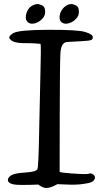

<svg xmlns="http://www.w3.org/2000/svg" viewBox="-20 -922 519 951"><path d="M275.4 -70.8Q279.8 -66.9 331.3 -63.2Q382.8 -59.6 399.7 -59.6Q416.5 -59.6 423.6 -62.5Q430.7 -65.4 441.9 -57.6Q450.2 -51.8 450.2 -43.5Q450.2 -41.5 450.2 -39.1Q446.8 -27.3 435.1 -21Q423.3 -14.6 388.9 -10.3Q354.5 -5.9 314.2 -7.8Q273.9 -9.8 263.7 -9.8Q231.9 8.8 211.4 8.8Q207.5 8.8 202.6 8.8Q181.2 2.4 170.4 -7.8Q72.8 -3.9 49.3 -8.3Q25.9 -12.7 20 -24.4Q19 -27.3 19 -31.2Q19 -41.5 32.7 -51.8Q48.3 -64 104.2 -67.4Q160.2 -70.8 165.5 -84.7Q170.9 -98.6 173.8 -265.1Q176.8 -431.6 180.4 -564.5Q184.1 -697.3 180.7 -704.6Q154.3 -707.5 131.6 -708Q108.9 -708.5 90.8 -708.5Q72.8 -708.5 55.2 -713.1Q37.6 -717.8 28.3 -729.7Q19 -741.7 45.7 -757.8Q72.3 -773.9 218.5 -774.4Q364.7 -774.9 400.6 -763.9Q436.5 -752.9 439.2 -741.2Q441.9 -729.5 433.1 -724.6Q424.3 -719.7 383.8 -718Q343.3 -716.3 312.5 -714.1Q281.7 -711.9 279.1 -655.8Q276.4 -599.6 275.9 -357.9Q275.4 -116.2 275.4 -70.8ZM147 -897.5Q155.3 -901.9 166 -901.9Q173.3 -901.9 181.2 -898.4Q198.2 -893.1 201.7 -879.4Q205.1 -865.7 202.9 -854Q200.7 -842.3 191.4 -831.1Q182.1 -819.8 168.9 -812.7Q155.8 -805.7 141.8 -804.7Q127.9 -803.7 117.4 -812.5Q106.9 -821.3 107.9 -839.4Q108.9 -857.4 118.7 -873.8Q128.4 -890.1 147 -897.5ZM314 -897.5Q323.7 -901.9 333 -901.9Q340.8 -901.9 348.1 -898.4Q365.7 -893.1 368.9 -879.4Q372.1 -865.7 370.1 -854Q368.2 -842.3 358.9 -831.1Q349.6 -819.8 336.2 -812.7Q322.8 -805.7 308.8 -804.7Q294.9 -803.7 284.4 -812.5Q273.9 -821.3 275.1 -839.4Q276.4 -857.4 286.6 -873Q296.9 -888.7 314 -897.5Z"/></svg>

Font: Myanmar Kalay
Style: Regular
Weight: 400
Designer: Khon Soe Zaw Thu
Foundry: PaOh Unicode khonsoezawthu@gmail.com and @hotmail.com
Version: Version 1.20 December 6, 2016